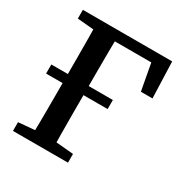

<svg xmlns="http://www.w3.org/2000/svg" viewBox="-156 -791 879 916"><g transform="rotate(30 283.5 -333.5)"><path d="M40 -316V-366H379V-316ZM129 0Q130 -51 130.5 -102Q131 -153 131 -204Q131 -255 131 -306V-357Q131 -409 131 -460.5Q131 -512 130.5 -564Q130 -616 129 -667H248Q247 -617 246.5 -565Q246 -513 246 -461.5Q246 -410 246 -357V-306Q246 -256 246 -205.5Q246 -155 246.5 -103.5Q247 -52 248 0ZM188 -613V-667H532L539 -467H475L439 -663L494 -613ZM40 0V-48L174 -60H207L343 -48V0ZM40 -619V-667H186V-607H174Z"/></g></svg>

Font: Source Serif 4 18pt Medium
Style: Regular
Weight: 500
Designer: Frank Grießhammer
Foundry: Adobe Systems Incorporated
Version: Version 4.004;hotconv 1.0.116;makeotfexe 2.5.65601